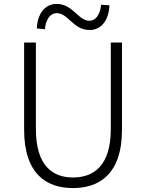

<svg xmlns="http://www.w3.org/2000/svg" viewBox="-20 -946 745 979"><path d="M352 13C483 13 602 -55 602 -285V-729H545V-288C545 -98 455 -41 352 -41C251 -41 163 -98 163 -288V-729H103V-285C103 -55 221 13 352 13ZM437 -793C499 -793 535 -846 538 -919L496 -922C490 -871 468 -840 436 -840C378 -840 353 -926 268 -926C207 -926 170 -872 168 -801L209 -797C213 -847 237 -879 269 -879C328 -879 353 -793 437 -793Z"/></svg>

Font: Noto Sans CJK Light
Style: Regular
Weight: 300
Designer: Ryoko NISHIZUKA (kana & ideographs); Paul D. Hunt (Latin, Greek & Cyrillic); Wenlong ZHANG (bopomofo); Sandoll Communica
Foundry: Adobe Systems Incorporated
Version: Version 1.000;PS 1;hotconv 1.0.78;makeotf.lib2.5.61930